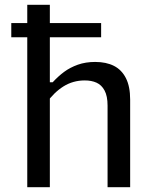

<svg xmlns="http://www.w3.org/2000/svg" viewBox="-20 -785 660 805"><path d="M404 -688.3V-628.8H27.3V-688.3H134H148.5ZM94.3 0V-765H189V0ZM431 0V-342.3Q431 -382 418.5 -405.4Q406 -428.8 384.8 -438.3Q363.7 -447.8 335.5 -447.8Q286.3 -447.8 246.2 -422.8Q206.2 -397.7 174 -352.5V-440H200.8Q224 -465.2 248.8 -483.6Q273.7 -502 306.2 -513.7Q338.8 -525.3 379 -525.3Q425.2 -525.3 457.8 -508.8Q490.3 -492.2 508 -457.2Q525.7 -422.2 525.7 -367.7V0Z"/></svg>

Font: Monaspace Neon Var ExtraLight
Style: Regular
Weight: 200
Designer: Riley Cran and the Lettermatic Team
Version: Version 1.200 (Monaspace Neon Var)